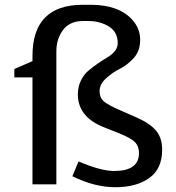

<svg xmlns="http://www.w3.org/2000/svg" viewBox="-20 -772 739 804"><path d="M536 -687Q567 -651 567 -605Q567 -559 540.5 -529.5Q514 -500 482 -484Q450 -468 423.5 -443.5Q397 -419 397 -390.5Q397 -362 416 -346.5Q435 -331 484 -310L552 -280Q607 -256 633 -225.5Q659 -195 659 -145Q659 -65 605 -26.5Q551 12 463.5 12Q376 12 283 -34L309 -96Q402 -56 458 -56Q562 -56 562 -131Q562 -159 546 -176Q530 -193 481 -213L418 -238Q306 -281 306 -377Q306 -408 318.5 -434Q331 -460 349.5 -475.5Q368 -491 389.5 -506Q411 -521 430 -532Q473 -558 473 -591Q473 -638 436 -661Q399 -684 349 -684H328Q272 -684 244 -646.5Q216 -609 216 -557V0H116V-448H40V-483L116 -516V-538Q116 -752 327 -752H360Q479 -752 536 -687Z"/></svg>

Font: Voces
Style: Regular
Weight: 400
Designer: Ana Paula Megda, Pablo Ugerman
Foundry: Ana Paula Megda, Pablo Ugerman
Version: Version 1.003